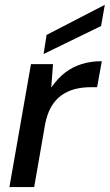

<svg xmlns="http://www.w3.org/2000/svg" viewBox="-20 -755 443 775"><path d="M18 0 105 -496H194L187 -403H188Q213 -439 243 -462Q273 -485 310 -496.5Q347 -508 391 -508L372 -403H345Q311 -403 281 -395Q251 -387 227 -369.5Q203 -352 186.5 -323.5Q170 -295 162 -253L118 0ZM156 -537 168 -614 402 -735H403L388 -650Z"/></svg>

Font: DM Sans 28pt Medium
Style: Italic
Weight: 500
Italic angle: -10°
Version: Version 4.004;gftools[0.9.30]